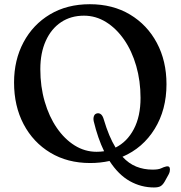

<svg xmlns="http://www.w3.org/2000/svg" viewBox="-20 -736 836 888"><path d="M395.5 -716.5Q501.5 -716.5 581.2 -668.8Q661 -621 705.5 -537.5Q750 -454 750 -346.5Q750 -228.5 695.5 -140Q641 -51.5 546.5 -11Q575.5 20.5 610.2 34.5Q645 48.5 685.5 48.5Q713 48.5 725 42.5Q737 36.5 750 33.5Q766 31 766 47.5Q766 52.5 764.8 58.2Q763.5 64 759.5 71.5L741.5 104Q733.5 118 723.5 124.5Q713.5 131 692 131Q633 131 580.5 101.8Q528 72.5 486.5 8.5Q443.5 18 397 18Q292 18 212.8 -29.8Q133.5 -77.5 89.2 -161.5Q45 -245.5 45 -354.5Q45 -458.5 88.8 -540.5Q132.5 -622.5 211.2 -669.5Q290 -716.5 395.5 -716.5ZM413.5 -175Q410.5 -189.5 414.8 -200Q419 -210.5 431 -212Q451.5 -214 460 -183.5Q483.5 -104 514.5 -53.5Q568 -80 599 -139Q630 -198 630 -283Q630 -362 610 -431.2Q590 -500.5 554 -552.5Q518 -604.5 470.5 -634Q423 -663.5 368.5 -663.5Q307.5 -663.5 262.2 -633.2Q217 -603 191.8 -547.2Q166.5 -491.5 166.5 -416Q166.5 -335.5 186.8 -266Q207 -196.5 242.8 -144.5Q278.5 -92.5 325.5 -63.2Q372.5 -34 426.5 -34Q444.5 -34 461.5 -36.5Q432.5 -96 413.5 -175Z"/></svg>

Font: Fraunces 9pt Soft
Style: Regular
Weight: 400
Version: Version 1.000;[0bf87f6ff]